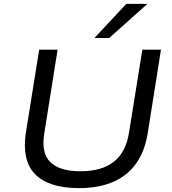

<svg xmlns="http://www.w3.org/2000/svg" viewBox="-20 -961 886 990"><path d="M388 9Q307 9 250 -10Q193 -29 159 -65Q125 -101 114 -154Q103 -207 113 -274L182 -705H277L208 -271Q192 -171 240 -124.5Q288 -78 395 -78Q505 -78 567 -127Q629 -176 645 -276L714 -705H810L742 -276Q727 -181 681.5 -117.5Q636 -54 562 -22.5Q488 9 388 9ZM467 -765 631 -941H740L543 -765Z"/></svg>

Font: Nunito Sans 7pt SemiExpanded
Style: Italic
Weight: 400
Width: 6
Italic angle: -9°
Designer: Vernon Adams
Foundry: Vernon Adams
Version: Version 3.101;gftools[0.9.27]